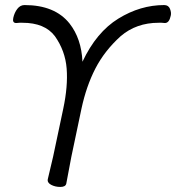

<svg xmlns="http://www.w3.org/2000/svg" viewBox="-20 -730 696 759"><path d="M169 -22 190 -111 230 -300Q249 -389 243.5 -459Q238 -529 197 -587Q157 -640 69 -640Q63 -640 57 -640Q51 -640 45 -639H44Q28 -639 32.5 -659.5Q37 -680 48.5 -695Q60 -710 77 -710Q197 -710 255 -637Q302 -577 306 -486Q361 -603 448 -656.5Q535 -710 629 -710Q646 -710 652 -695Q658 -680 655 -668Q649 -639 632 -639H631Q625 -640 619 -640Q613 -640 607 -640Q519 -640 457 -587Q393 -529 357 -459Q321 -389 302 -300L262 -110L242 -4Q239 9 218.5 9Q198 9 182 0.5Q166 -8 169 -22Z"/></svg>

Font: LXGW Bright GB
Style: Italic
Weight: 400
Italic angle: -12°
Designer: Christian Thalmann (Catharsis Fonts)
Foundry: LXGW / Christian Thalmann (Catharsis Fonts) / Fontworks Inc.
Version: Version 5.510